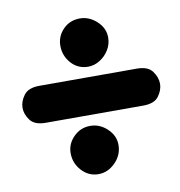

<svg xmlns="http://www.w3.org/2000/svg" viewBox="-67 -690 637 678"><g transform="rotate(-10 251.0 -350.5)"><path d="M233 -74Q198 -74 173.2 -100.8Q148.5 -127.5 148.5 -164Q148.5 -197 173.2 -222Q198 -247 233 -247Q267 -247 293.5 -222Q320 -197 320 -164Q320 -127.5 293.5 -100.8Q267 -74 233 -74ZM80.5 -285Q41 -285 25 -306.5Q9 -328 9 -351Q9 -373.5 25 -395.5Q41 -417.5 80.5 -417.5H430.5Q470.5 -417.5 486.2 -395.5Q502 -373.5 502 -351Q502 -328.5 486.2 -306.8Q470.5 -285 430.5 -285ZM263 -454Q226.5 -454 202.5 -480.8Q178.5 -507.5 178.5 -543.5Q178.5 -577.5 202.5 -602.2Q226.5 -627 263 -627Q296 -627 323 -602.2Q350 -577.5 350 -543.5Q350 -519.5 337.5 -499.2Q325 -479 305 -466.5Q285 -454 263 -454Z"/></g></svg>

Font: Edu SA Hand Cursive
Style: Regular
Weight: 400
Designer: Tina and Corey Anderson, Eben Sorkin, Mirko Velimirovic
Foundry: Google for Education
Version: Version 2.000